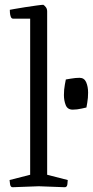

<svg xmlns="http://www.w3.org/2000/svg" viewBox="-20 -782 388 802"><path d="M34 0Q24 1 22 -12.5Q20 -26 20 -30L106 -52V-704H35Q28 -704 25 -712Q22 -720 21.5 -729Q21 -738 21 -741Q21 -741 40 -744.5Q59 -748 85 -752Q111 -756 133 -759Q155 -762 161 -762Q166 -759 171.5 -752Q177 -745 177 -734V-52L263 -30Q263 -26 261.5 -12.5Q260 1 249 0L142 -4ZM284 -324Q262 -324 254.5 -343Q247 -362 247 -385Q247 -408 251 -429Q255 -450 255 -450Q255 -450 275.5 -453.5Q296 -457 312 -457Q332 -457 340 -438.5Q348 -420 348 -395Q348 -373 344.5 -353Q341 -333 341 -333Q341 -333 321 -328.5Q301 -324 284 -324Z"/></svg>

Font: Mate
Style: Regular
Weight: 400
Designer: Eduardo Rodriguez Tunni
Foundry: Eduardo Rodriguez Tunni
Version: Version 1.003; ttfautohint (v1.8.4.7-5d5b);gftools[0.9.24]